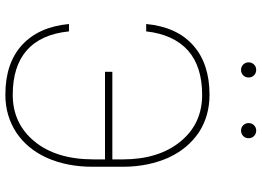

<svg xmlns="http://www.w3.org/2000/svg" viewBox="-145 -783 937 687"><g transform="rotate(90 323.5 -439.5)"><path d="M65.9 -217.8C65.9 -217.8 65.9 -217.8 65.9 -217.8C72.8 -145 98.1 -88.9 141.6 -49.3C185.1 -9.8 244.1 9.8 319.3 9.8C319.3 9.8 319.3 9.8 319.3 9.8C369.6 9.8 414.6 -3.4 454.1 -29.3C493.2 -55.2 523.4 -91.8 544.9 -139.2C565.9 -186.5 576.7 -241.2 576.7 -302.2C576.7 -302.2 576.7 -414.1 576.7 -414.1C576.7 -414.1 576.7 -414.1 576.7 -414.1C576.2 -474.1 564.9 -527.3 543.9 -574.2C522.5 -620.6 492.2 -656.7 453.6 -682.6C414.6 -708 369.6 -720.7 319.3 -720.7C319.3 -720.7 319.3 -720.7 319.3 -720.7C245.1 -720.7 186 -701.2 142.1 -662.1C98.1 -623 72.8 -566.9 65.9 -494.1C65.9 -494.1 92.3 -494.1 92.3 -494.1C92.3 -494.1 92.3 -494.1 92.3 -494.1C99.6 -559.6 122.6 -609.4 160.6 -643.6C198.7 -677.2 251.5 -694.3 319.3 -694.3C319.3 -694.3 319.3 -694.3 319.3 -694.3C388.2 -694.3 444.3 -668.5 486.8 -616.2C529.3 -564 550.3 -495.1 550.3 -409.7C550.3 -409.7 550.3 -373 550.3 -373C550.3 -373 236.8 -373 236.8 -373C236.8 -373 236.8 -346.7 236.8 -346.7C236.8 -346.7 550.3 -346.7 550.3 -346.7C550.3 -346.7 550.3 -306.2 550.3 -306.2C550.3 -306.2 550.3 -306.2 550.3 -306.2C550.3 -216.8 528.8 -146.5 486.3 -94.7C443.4 -42.5 387.7 -16.6 319.3 -16.6C319.3 -16.6 319.3 -16.6 319.3 -16.6C251.5 -16.6 198.2 -33.2 160.2 -66.9C121.6 -100.6 99.1 -150.9 92.3 -217.8C92.3 -217.8 65.9 -217.8 65.9 -217.8ZM203.1 -860.4C203.1 -853 205.6 -846.7 210.9 -841.3C216.3 -835.9 222.7 -833.5 230 -833.5C237.3 -833.5 244.1 -835.9 249.5 -841.3C254.9 -846.7 257.3 -853 257.3 -860.4C257.3 -867.7 254.9 -874.5 249.5 -879.9C244.1 -885.3 237.3 -887.7 230 -887.7C222.7 -887.7 216.3 -885.3 210.9 -879.9C205.6 -874.5 203.1 -867.7 203.1 -860.4C203.1 -860.4 203.1 -860.4 203.1 -860.4ZM420.4 -860.4C420.4 -853 422.9 -846.7 428.2 -841.3C433.6 -835.9 439.9 -833.5 447.3 -833.5C454.6 -833.5 461.4 -835.9 466.8 -841.3C472.2 -846.7 474.6 -853 474.6 -860.4C474.6 -867.7 472.2 -874.5 466.8 -879.9C461.4 -885.3 454.6 -887.7 447.3 -887.7C439.9 -887.7 433.6 -885.3 428.2 -879.9C422.9 -874.5 420.4 -867.7 420.4 -860.4C420.4 -860.4 420.4 -860.4 420.4 -860.4Z"/></g></svg>

Font: WOX
Style: Regular
Weight: 500
Designer: Google
Foundry: ""
Version: ""